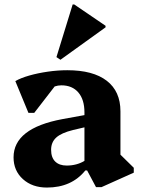

<svg xmlns="http://www.w3.org/2000/svg" viewBox="-20 -829 635 864"><path d="M191 15Q125 15 83 -23Q41 -61 41 -121Q41 -252 261 -293L360 -311V-323Q360 -381 332.5 -413Q305 -445 256 -445Q241 -445 226 -440L134 -321H108L49 -464Q73 -478 111.5 -489Q150 -500 195 -506.5Q240 -513 283 -513Q399 -513 460.5 -465.5Q522 -418 522 -328V-133L582 -74V-52L437 13H412L372 -62H364Q302 15 191 15ZM210 -155Q210 -120 228.5 -102Q247 -84 280 -84Q325 -84 360 -105V-256L309 -244Q256 -231 233 -210Q210 -189 210 -155ZM252 -560 234 -572 307 -809H314L455 -713V-706Z"/></svg>

Font: Platypi
Style: Bold
Weight: 700
Designer: David Sargent
Foundry: Bolt Cutter Type
Version: Version 1.200; ttfautohint (v1.8.4.7-5d5b)